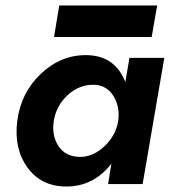

<svg xmlns="http://www.w3.org/2000/svg" viewBox="-20 -671 624 700"><path d="M177 -536 196 -651H553L533 -536ZM43 -230Q56 -333 129 -402Q202 -471 295 -470Q399 -469 437 -372L452 -460H579L500 0H374L386 -74Q321 9 222 9Q130 9 80 -60.5Q30 -130 43 -230ZM176 -230Q168 -176 193.5 -138Q219 -100 270 -99Q318 -98 360 -137Q402 -176 411 -230Q418 -283 393 -322Q368 -361 322 -362Q269 -363 227 -324.5Q185 -286 176 -230Z"/></svg>

Font: Jost* 600 Semi
Style: Italic
Weight: 600
Italic angle: -10°
Version: Version 3.500